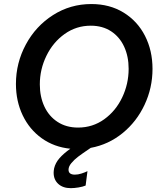

<svg xmlns="http://www.w3.org/2000/svg" viewBox="-20 -747 811 970"><path d="M629.9 -399.4Q629.9 -461.9 607.2 -511.2Q584.5 -560.5 541.3 -588.9Q498 -617.2 438.5 -617.2Q365.2 -617.2 306.4 -575.2Q247.6 -533.2 214.4 -464.8Q181.2 -396.5 181.2 -320.8Q181.2 -258.3 204.3 -208.7Q227.5 -159.2 271.2 -130.9Q314.9 -102.5 374.5 -102.5Q448.2 -102.5 506.6 -144.5Q564.9 -186.5 597.4 -254.9Q629.9 -323.2 629.9 -399.4ZM251 125.5Q251 116.7 253.4 103.5Q259.8 76.2 280.3 52.5Q300.8 28.8 335.4 4.4Q253.4 -3.9 191.2 -48.3Q128.9 -92.8 94.7 -164.3Q60.5 -235.8 60.5 -322.8Q60.5 -429.2 110.6 -522.2Q160.6 -615.2 248 -670.9Q335.4 -726.6 441.4 -726.6Q534.2 -726.6 604.2 -683.6Q674.3 -640.6 712.4 -566.2Q750.5 -491.7 750.5 -398.9Q750.5 -303.2 710.4 -217.8Q670.4 -132.3 599.4 -74.5Q528.3 -16.6 438.5 0L429.7 5.9Q395 29.3 375 44.4Q355 59.6 340.6 76.9Q326.2 94.2 326.2 110.4Q326.2 135.3 358.4 135.3Q374.5 135.3 391.8 129.6Q409.2 124 421.9 117.7L412.6 190.4Q398.9 196.3 376.7 200Q354.5 203.6 337.9 203.6Q297.9 203.6 274.4 182.1Q251 160.6 251 125.5Z"/></svg>

Font: Reddit Sans Vanilla SemiBold
Style: Italic
Weight: 600
Italic angle: -11.25°
Designer: Stephen Hutchings
Version: Version 1.013